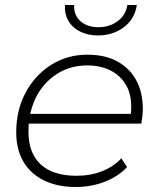

<svg xmlns="http://www.w3.org/2000/svg" viewBox="-20 -745 638 769"><path d="M283 4Q210 4 156 -22.5Q102 -49 73.5 -98Q45 -147 45 -215Q45 -304 82.5 -374Q120 -444 184.5 -485Q249 -526 330 -526Q399 -526 448 -500Q497 -474 524.5 -425.5Q552 -377 552 -308Q552 -293 550 -278Q548 -263 546 -250H95Q94 -234 94 -217Q94 -132 143 -86.5Q192 -41 287 -41Q343 -41 389.5 -59.5Q436 -78 466 -111L489 -76Q455 -39 400.5 -17.5Q346 4 283 4ZM101 -289H504Q510 -347 493 -388Q473 -434 430.5 -458.5Q388 -483 329 -483Q261 -483 207.5 -448.5Q154 -414 124 -355Q109 -324 101 -289ZM372 -603Q333 -603 302 -618Q271 -633 254.5 -660.5Q238 -688 240 -725H277Q275 -684 302.5 -660Q330 -636 375 -636Q418 -636 451 -660Q484 -684 490 -725H528Q520 -669 476 -636Q432 -603 372 -603Z"/></svg>

Font: Montserrat Thin Light
Style: Italic
Weight: 300
Italic angle: -11.3°
Version: Version 9.000